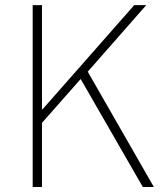

<svg xmlns="http://www.w3.org/2000/svg" viewBox="-20 -746 646 766"><path d="M110.4 0V-725.6H147.5V-309.6H149.4L515.6 -725.6H563.5L330.1 -460L593.8 0H549.8L301.8 -430.7L147.5 -255.9V0Z"/></svg>

Font: Bpmf Zihi Sans ExtraLight
Style: ExtraLight
Weight: 250
Foundry: But Ko
Version: Version 1.320